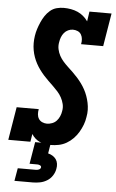

<svg xmlns="http://www.w3.org/2000/svg" viewBox="-63 -785 630 1047"><g transform="rotate(5 252.5 -261.5)"><path d="M237 8Q221 8 205.5 5.5Q190 3 176 -3.5Q162 -10 151 -20Q140 -30 132 -43L125 0H4L34 -181H155Q152 -167 153 -153Q154 -139 161 -128Q168 -117 180.5 -111.5Q193 -106 206 -106Q220 -106 234.5 -111.5Q249 -117 259 -128Q269 -139 275 -153Q281 -167 283 -181Q287 -201 282.5 -220Q278 -239 269 -255.5Q260 -272 247.5 -286Q235 -300 221.5 -313Q208 -326 194.5 -339Q181 -352 168.5 -366Q156 -380 145 -395Q134 -410 125 -426.5Q116 -443 109.5 -461Q103 -479 99.5 -498.5Q96 -518 96 -537.5Q96 -557 99 -577Q102 -597 108 -615.5Q114 -634 122 -652.5Q130 -671 141.5 -688.5Q153 -706 169 -719.5Q185 -733 204.5 -738Q224 -743 243 -743Q263 -743 282.5 -739.5Q302 -736 319 -728.5Q336 -721 350.5 -709Q365 -697 376 -681L384 -735H505L475 -554H354Q357 -568 356 -581.5Q355 -595 348.5 -606.5Q342 -618 329.5 -623.5Q317 -629 303 -629Q290 -629 277 -623Q264 -617 255 -606Q246 -595 241 -582Q236 -569 234 -555Q230 -535 234 -516Q238 -497 247 -480.5Q256 -464 268.5 -450Q281 -436 294.5 -423.5Q308 -411 321.5 -398Q335 -385 347.5 -371Q360 -357 371 -342Q382 -327 391 -310.5Q400 -294 406.5 -276Q413 -258 417 -239Q421 -220 421.5 -200.5Q422 -181 418 -161Q415 -139 407 -118Q399 -97 387.5 -77.5Q376 -58 359.5 -41Q343 -24 323 -12.5Q303 -1 281 3.5Q259 8 237 8ZM57 220 69 150H169Q177 150 185 146.5Q193 143 195 135Q196 127 188.5 123.5Q181 120 174 120H131L151 0H236L227 55Q240 58 251.5 65Q263 72 270.5 82.5Q278 93 280 107Q282 121 279 135Q276 154 264.5 172Q253 190 235 201Q217 212 197 216Q177 220 157 220Z"/></g></svg>

Font: Iosevka Slab Heavy Oblique
Style: Regular
Weight: 900
Italic angle: -9°
Monospace: yes
Designer: Belleve Invis
Foundry: Belleve Invis
Version: Version 11.1.1; ttfautohint (v1.8.3)